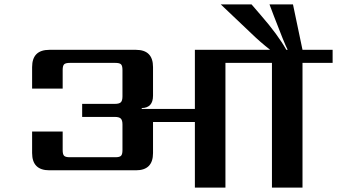

<svg xmlns="http://www.w3.org/2000/svg" viewBox="-20 -847 1522 867"><path d="M1482 -622V-563H1346V0H1208V-563H998V0H860V-296H671V-156Q671 -78 594 -78H203Q125 -78 125 -156V-253H263V-169Q263 -150 269.5 -143.5Q276 -137 295 -137H501Q520 -137 526.5 -143.5Q533 -150 533 -169V-285Q533 -304 525.5 -311.5Q518 -319 499 -319H351V-378H499Q518 -378 525.5 -385Q533 -392 533 -412V-531Q533 -550 526.5 -556.5Q520 -563 501 -563H295Q276 -563 269.5 -556.5Q263 -550 263 -531V-447H125V-544Q125 -622 203 -622H594Q671 -622 671 -544V-415Q671 -360 620 -359V-355H860V-622H1200Q1154 -658 1115 -696L977 -827H1116L1159 -777Q1234 -691 1273 -622H1279Q1264 -651 1217 -774L1197 -827H1303L1346 -622Z"/></svg>

Font: Sarpanch SemiBold
Style: Regular
Weight: 600
Designer: Manushi Parikh (Devanagari and Latin), Jyotish Sonowal (Devanagari)
Foundry: Indian Type Foundry
Version: Version 2.004;PS 1.0;hotconv 1.0.78;makeotf.lib2.5.61930; tt